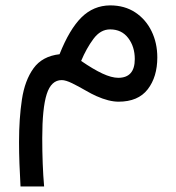

<svg xmlns="http://www.w3.org/2000/svg" viewBox="-20 -359 641 699"><path d="M54.7 319.8Q52.2 276.9 50.8 236.6Q49.3 196.3 49.3 157.7Q49.3 72.8 59.8 3.2Q70.3 -66.4 102.1 -110.4Q133.8 -154.3 196.8 -161.6Q232.9 -252.4 276.6 -295.7Q320.3 -338.9 380.9 -339.4Q433.6 -339.4 472.2 -314Q510.7 -288.6 531.7 -245.6Q552.7 -202.6 552.7 -149.9Q552.7 -79.1 517.8 -33.9Q482.9 11.2 411.6 11.2Q376.5 11.2 330.6 -9.3Q314 -16.6 290 -30.5Q266.1 -44.4 242.7 -55.9Q219.2 -67.4 204.6 -67.4Q166.5 -67.4 150.1 -16.4Q133.8 34.7 133.8 144Q133.8 191.9 135.5 236.3Q137.2 280.8 140.6 319.8ZM275.4 -137.2Q319.3 -106.9 352.8 -91.3Q386.2 -75.7 411.1 -75.7Q470.7 -76.2 470.7 -144Q470.7 -189 446.8 -220.5Q422.9 -252 380.9 -252Q345.7 -252 320.1 -217.3Q294.4 -182.6 275.4 -137.2Z"/></svg>

Font: Vazir WOL-UI
Style: Regular-WOL-UI
Weight: 400
Designer: Saber Rastikerdar
Foundry: Saber Rastikerdar
Version: Version 30.1.0